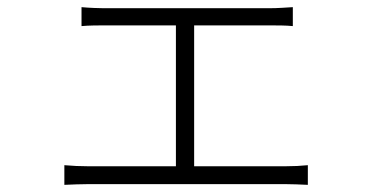

<svg xmlns="http://www.w3.org/2000/svg" viewBox="-20 -522 1040 537"><path d="M160 -60V-5C183 -6 206 -7 226 -7H779C794 -7 822 -6 841 -5V-60C822 -58 801 -57 779 -57H523V-451H733C755 -451 780 -451 799 -449V-502C781 -501 758 -499 733 -499H270C258 -499 229 -500 208 -502V-449C228 -451 259 -451 271 -451H472V-57H226C205 -57 182 -58 160 -60Z"/></svg>

Font: Noto Sans KR Light
Style: Regular
Weight: 300
Designer: Ryoko NISHIZUKA 西塚涼子 (kana, bopomofo & ideographs); Paul D. Hunt (Latin, Greek & Cyrillic); Sandoll Communications 산돌커뮤니
Foundry: Adobe
Version: Version 2.004;hotconv 1.0.118;makeotfexe 2.5.65603